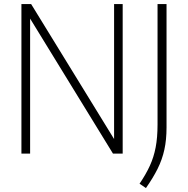

<svg xmlns="http://www.w3.org/2000/svg" viewBox="-20 -760 930 950"><path d="M86 0V-740H134L544.5 -72V-740H587V0H539L129 -668V0ZM702 170.5 670.5 149Q702 102.5 721.5 60Q741 17.5 750.2 -31Q759.5 -79.5 759.5 -143.5V-740H804V-129.5Q804 -68 793.2 -19.2Q782.5 29.5 760 74.8Q737.5 120 702 170.5Z"/></svg>

Font: Encode Sans SemiCondensed SemiCondensed ExtraLight
Style: Regular
Weight: 200
Width: 4
Designer: Multiple Designers
Foundry: Impallari Type
Version: Version 3.000; ttfautohint (v1.8.3) -l 8 -r 50 -G 200 -x 14 